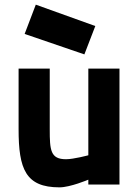

<svg xmlns="http://www.w3.org/2000/svg" viewBox="-20 -794 601 826"><path d="M134 -774 86 -648 343 -560 390 -682ZM360 -499V-126C360 -126 297 -109 264 -109C197 -109 194 -148 194 -238V-499H60V-238C60 -67 90 12 236 12C282 12 360 -21 360 -21V0H494V-499Z"/></svg>

Font: TitilliumText22L
Style: 999 wt
Weight: 900
Designer: Campivisivi
Foundry: Campivisivi
Version: 1.000